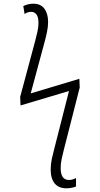

<svg xmlns="http://www.w3.org/2000/svg" viewBox="-20 -786 540 1038"><path d="M339 232Q297 232 275.5 205.5Q254 179 254 130Q254 101 260.5 71.5Q267 42 274 16L353 -294L91 -216L89 -262L170 -564Q177 -590 182.5 -615Q188 -640 188 -662Q188 -694 177 -708Q166 -722 149 -722Q128 -722 113 -710L106 -753Q117 -759 131 -762.5Q145 -766 160 -766Q200 -766 220 -739Q240 -712 240 -667Q240 -641 234 -612.5Q228 -584 220 -555L146 -281L409 -360L411 -313L325 24Q319 47 313.5 72.5Q308 98 308 123Q308 187 353 187Q364 187 373.5 184Q383 181 391 177V222Q383 226 368.5 229Q354 232 339 232Z"/></svg>

Font: Noto Sans Mono ExtraCondensed Light
Style: Regular
Weight: 300
Width: 2
Designer: Monotype Design Team
Foundry: Monotype Imaging Inc.
Version: Version 2.014; ttfautohint (v1.8.4.7-5d5b)